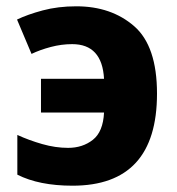

<svg xmlns="http://www.w3.org/2000/svg" viewBox="-20 -579 562 609"><path d="M210 10Q478 10 478 -282Q478 -433 405.5 -496Q333 -559 222 -559Q164 -559 115.5 -546Q67 -533 34 -517L80 -408Q107 -421 141 -430Q175 -439 209 -439Q304 -439 310 -329H110V-222H310Q307 -161 274.5 -135.5Q242 -110 196 -110Q156 -110 114 -122Q72 -134 35 -151V-25Q104 10 210 10Z"/></svg>

Font: Noto Sans UI Extra
Style: Regular
Weight: 800
Designer: Monotype Design Team
Foundry: Monotype Imaging Inc.
Version: Version 1.901